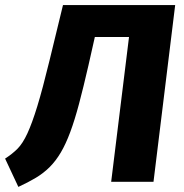

<svg xmlns="http://www.w3.org/2000/svg" viewBox="-57 -713 721 753"><path d="M-37 -91Q-9 -109 11.5 -129.5Q32 -150 50.5 -190Q69 -230 89.5 -297Q110 -364 137 -475L190 -693H630L545 0H379L449 -568H315L290 -457Q270 -370 253 -306Q236 -242 218.5 -195Q201 -148 181.5 -115Q162 -82 138 -58Q114 -34 84 -16Q54 2 15 20Z"/></svg>

Font: Szlgxwxxxixliatcpuztgldltzi
Style: Regular
Weight: 700
Italic angle: -8°
Designer: Carrois Corporate & Edenspiekermann
Foundry: Carrois Corporate GbR & Edenspiekermann AG
Version: Version 2.001